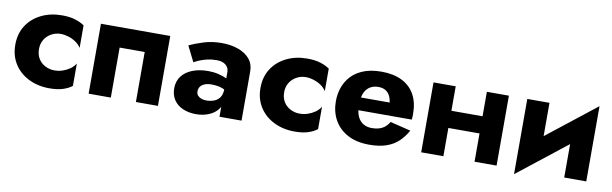

<svg xmlns="http://www.w3.org/2000/svg" viewBox="-40 -852 3968 1244"><g transform="rotate(10 1944.5 -230.0)"><path d="M186 -230Q186 -264 202 -291Q218 -318 246.5 -334Q275 -350 308 -350Q333 -350 359 -342Q385 -334 407.5 -319Q430 -304 444 -282V-430Q420 -447 384 -458.5Q348 -470 296 -470Q220 -470 159.5 -440Q99 -410 64.5 -356.5Q30 -303 30 -230Q30 -158 64.5 -104Q99 -50 159.5 -20Q220 10 296 10Q348 10 384 -1.5Q420 -13 444 -32V-179Q430 -157 408.5 -142Q387 -127 361.5 -118.5Q336 -110 308 -110Q275 -110 246.5 -125Q218 -140 202 -166.5Q186 -193 186 -230Z M1009 -460H553V0H699V-329H864V0H1009Z M1245 -137Q1245 -156 1254.5 -169Q1264 -182 1282.5 -189.5Q1301 -197 1327 -197Q1366 -197 1393.5 -187.5Q1421 -178 1447 -159V-230Q1437 -241 1413.5 -252.5Q1390 -264 1358.5 -271.5Q1327 -279 1292 -279Q1232 -279 1187 -261Q1142 -243 1117.5 -210Q1093 -177 1093 -131Q1093 -86 1114.5 -54.5Q1136 -23 1174 -6.5Q1212 10 1260 10Q1308 10 1346.5 -6.5Q1385 -23 1407.5 -54.5Q1430 -86 1430 -130L1414 -186Q1414 -149 1400 -128Q1386 -107 1362.5 -98Q1339 -89 1311 -89Q1293 -89 1278 -94.5Q1263 -100 1254 -110.5Q1245 -121 1245 -137ZM1186 -318Q1197 -325 1219 -334.5Q1241 -344 1270.5 -351Q1300 -358 1333 -358Q1371 -358 1392.5 -340.5Q1414 -323 1414 -294V0H1559V-324Q1559 -372 1531.5 -405Q1504 -438 1455.5 -455.5Q1407 -473 1345 -473Q1283 -473 1228.5 -456Q1174 -439 1135 -420Z M1799 -230Q1799 -264 1815 -291Q1831 -318 1859.5 -334Q1888 -350 1921 -350Q1946 -350 1972 -342Q1998 -334 2020.5 -319Q2043 -304 2057 -282V-430Q2033 -447 1997 -458.5Q1961 -470 1909 -470Q1833 -470 1772.5 -440Q1712 -410 1677.5 -356.5Q1643 -303 1643 -230Q1643 -158 1677.5 -104Q1712 -50 1772.5 -20Q1833 10 1909 10Q1961 10 1997 -1.5Q2033 -13 2057 -32V-179Q2043 -157 2021.5 -142Q2000 -127 1974.5 -118.5Q1949 -110 1921 -110Q1888 -110 1859.5 -125Q1831 -140 1815 -166.5Q1799 -193 1799 -230Z M2224 -198H2644Q2646 -210 2646 -220.5Q2646 -231 2646 -237Q2646 -310 2617.5 -362Q2589 -414 2533.5 -442Q2478 -470 2398 -470Q2323 -470 2269.5 -446Q2216 -422 2184.5 -379Q2153 -336 2143 -279Q2141 -267 2140 -255Q2139 -243 2139 -230Q2139 -161 2169.5 -106.5Q2200 -52 2258.5 -21Q2317 10 2400 10Q2467 10 2513.5 -6.5Q2560 -23 2592 -53.5Q2624 -84 2647 -126L2512 -159Q2501 -140 2485 -126.5Q2469 -113 2447.5 -106Q2426 -99 2398 -99Q2368 -99 2344 -112Q2320 -125 2305.5 -154Q2291 -183 2291 -230L2293 -254Q2293 -291 2306 -316.5Q2319 -342 2341.5 -355.5Q2364 -369 2395 -369Q2422 -369 2440.5 -358.5Q2459 -348 2469.5 -329Q2480 -310 2484 -282H2224Z M2788 -186H3160V-299H2788ZM3092 -460V0H3237V-460ZM2741 -460V0H2887V-460Z M3822 -330 3827 -495 3363 -130 3358 35ZM3504 -460H3358V35L3504 -106ZM3827 -495 3682 -354V0H3827Z"/></g></svg>

Font: Jost
Style: Bold
Weight: 700
Version: Version 3.710